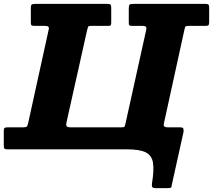

<svg xmlns="http://www.w3.org/2000/svg" viewBox="-50 -770 1099 990"><path d="M293 -139.5Q289.5 -124.5 294 -119Q298.5 -113.5 314.5 -113.5H578Q591 -113.5 592.8 -118Q594.5 -122.5 597.5 -135L704 -616.5Q706.5 -628.5 701.8 -632.5Q697 -636.5 685 -636.5H630.5Q620.5 -636.5 617.2 -639.5Q614 -642.5 614 -653.5V-725Q614 -742 618.2 -746Q622.5 -750 639 -750H1008.5Q1021 -750 1024.8 -746.5Q1028.5 -743 1028.5 -730V-657.5Q1028.5 -644 1025 -640.2Q1021.5 -636.5 1008 -636.5H922Q910 -636.5 907 -633.8Q904 -631 901.5 -619.5L795 -133Q792.5 -121.5 798 -117.5Q803.5 -113.5 814.5 -113.5H879Q891.5 -113.5 894.5 -108.5Q897.5 -103.5 896.5 -90.5L835.5 184.5Q835 195.5 830.8 197.8Q826.5 200 815 200H752Q738 200 735 194.2Q732 188.5 733.5 176.5Q745 107.5 738.8 69Q732.5 30.5 700.8 15.2Q669 0 604 0H-10.5Q-22.5 0 -26.5 -3.2Q-30.5 -6.5 -30.5 -19V-96.5Q-30.5 -107 -26.5 -110.2Q-22.5 -113.5 -11 -113.5H68Q84.5 -113.5 88.2 -117.2Q92 -121 95.5 -136.5L201.5 -619.5Q205.5 -636.5 183 -636.5H128.5Q118 -636.5 113.5 -639Q109 -641.5 109 -652.5V-728Q109 -744 114 -747Q119 -750 134 -750H503.5Q517 -750 520.2 -746Q523.5 -742 523.5 -728V-654.5Q523.5 -644 521.2 -640.2Q519 -636.5 509 -636.5H420Q405.5 -636.5 403.5 -630.5Q401.5 -624.5 398.5 -611.5Z"/></svg>

Font: Besley* Heavy
Style: Italic
Weight: 800
Italic angle: -13°
Designer: Owen Earl
Foundry: indestructible type*
Version: Version 3.000; ttfautohint (v1.8.3)